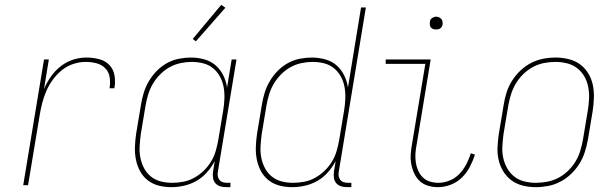

<svg xmlns="http://www.w3.org/2000/svg" viewBox="-20 -766 2540 794"><path d="M76 0 162 -520H182L162 -398Q173 -424 190 -448.5Q207 -473 230.5 -491.5Q254 -510 281.5 -519Q309 -528 337 -528Q364 -528 389.5 -521.5Q415 -515 432 -497.5Q449 -480 453.5 -454Q458 -428 453 -401H433Q437 -424 433.5 -446.5Q430 -469 415 -484Q400 -499 378.5 -504.5Q357 -510 334 -510Q309 -510 283 -501.5Q257 -493 236 -476Q215 -459 198.5 -436.5Q182 -414 171.5 -389.5Q161 -365 154.5 -339.5Q148 -314 144 -289L96 0Z M688 8Q661 8 636 1.5Q611 -5 591 -20.5Q571 -36 559 -58.5Q547 -81 542 -106.5Q537 -132 538 -159Q539 -186 543 -213L563 -333Q567 -358 574.5 -382.5Q582 -407 595.5 -430Q609 -453 628 -472.5Q647 -492 670.5 -505Q694 -518 719.5 -523Q745 -528 770 -528Q798 -528 825 -520.5Q852 -513 871.5 -496Q891 -479 903 -455Q915 -431 919 -404L938 -520H958L881 -56Q879 -47 880.5 -38Q882 -29 887.5 -22Q893 -15 901.5 -12.5Q910 -10 919 -10H933V8H916Q903 8 891 4.5Q879 1 871 -8Q863 -17 861 -30Q859 -43 861 -56L868 -100Q855 -75 836 -53.5Q817 -32 792.5 -18Q768 -4 741 2Q714 8 688 8ZM692 -10Q715 -10 738.5 -14.5Q762 -19 783.5 -31Q805 -43 823 -60.5Q841 -78 853.5 -99Q866 -120 872.5 -143Q879 -166 883 -189L903 -309Q907 -333 908 -357.5Q909 -382 905 -405Q901 -428 890 -448.5Q879 -469 861.5 -483.5Q844 -498 821 -504Q798 -510 773 -510Q750 -510 726.5 -505Q703 -500 682 -488.5Q661 -477 643 -459Q625 -441 612.5 -420Q600 -399 593 -376Q586 -353 582 -330L562 -210Q559 -186 557.5 -161.5Q556 -137 560.5 -114Q565 -91 575.5 -71Q586 -51 603.5 -36.5Q621 -22 644 -16Q667 -10 692 -10ZM790 -595 777 -605 895 -746 912 -734Z M1188 8Q1161 8 1136 1.5Q1111 -5 1091 -20.5Q1071 -36 1059 -58.5Q1047 -81 1042 -106.5Q1037 -132 1038 -159Q1039 -186 1043 -213L1063 -333Q1067 -358 1074.5 -382.5Q1082 -407 1095.5 -430Q1109 -453 1128 -472.5Q1147 -492 1170.5 -505Q1194 -518 1219.5 -523Q1245 -528 1270 -528Q1298 -528 1325 -520.5Q1352 -513 1371.5 -496Q1391 -479 1403 -455Q1415 -431 1419 -404L1473 -735H1493L1381 -56Q1379 -47 1380.5 -38Q1382 -29 1387.5 -22Q1393 -15 1401.5 -12.5Q1410 -10 1419 -10H1433V8H1416Q1403 8 1391 4.5Q1379 1 1371 -8Q1363 -17 1361 -30Q1359 -43 1361 -56L1368 -100Q1355 -75 1336 -53.5Q1317 -32 1292.5 -18Q1268 -4 1241 2Q1214 8 1188 8ZM1192 -10Q1215 -10 1238.5 -14.5Q1262 -19 1283.5 -31Q1305 -43 1323 -60.5Q1341 -78 1353.5 -99Q1366 -120 1372.5 -143Q1379 -166 1383 -189L1403 -309Q1407 -333 1408 -357.5Q1409 -382 1405 -405Q1401 -428 1390 -448.5Q1379 -469 1361.5 -483.5Q1344 -498 1321 -504Q1298 -510 1273 -510Q1250 -510 1226.5 -505Q1203 -500 1182 -488.5Q1161 -477 1143 -459Q1125 -441 1112.5 -420Q1100 -399 1093 -376Q1086 -353 1082 -330L1062 -210Q1059 -186 1057.5 -161.5Q1056 -137 1060.5 -114Q1065 -91 1075.5 -71Q1086 -51 1103.5 -36.5Q1121 -22 1144 -16Q1167 -10 1192 -10Z M1791 8Q1770 8 1750 2Q1730 -4 1716 -17Q1702 -30 1693.5 -48Q1685 -66 1681 -86.5Q1677 -107 1678.5 -128Q1680 -149 1684 -171L1739 -502H1575V-520H1761L1703 -168Q1699 -149 1698 -130.5Q1697 -112 1699.5 -94.5Q1702 -77 1709 -61Q1716 -45 1728 -33Q1740 -21 1757 -15.5Q1774 -10 1793 -10Q1816 -10 1839.5 -19.5Q1863 -29 1880 -47Q1897 -65 1908.5 -87Q1920 -109 1927 -132L1944 -127Q1936 -101 1923 -76Q1910 -51 1890 -31.5Q1870 -12 1843.5 -2Q1817 8 1791 8ZM1783 -644Q1777 -644 1771.5 -646Q1766 -648 1762 -652.5Q1758 -657 1757.5 -663.5Q1757 -670 1758 -676Q1758 -681 1760.5 -685Q1763 -689 1767 -691.5Q1771 -694 1775 -695.5Q1779 -697 1784 -697Q1790 -697 1795.5 -694.5Q1801 -692 1805 -687.5Q1809 -683 1810 -676.5Q1811 -670 1810 -664Q1809 -659 1806.5 -655Q1804 -651 1800.5 -648.5Q1797 -646 1792.5 -645Q1788 -644 1783 -644Z M2195 8Q2168 8 2142 1.5Q2116 -5 2095.5 -20Q2075 -35 2061.5 -57Q2048 -79 2042 -105Q2036 -131 2037.5 -158.5Q2039 -186 2043 -213L2063 -333Q2067 -359 2075 -384Q2083 -409 2097.5 -432Q2112 -455 2132 -474Q2152 -493 2176 -505.5Q2200 -518 2226 -523Q2252 -528 2278 -528Q2305 -528 2331.5 -521.5Q2358 -515 2378.5 -500Q2399 -485 2412.5 -463Q2426 -441 2431.5 -415Q2437 -389 2436 -361.5Q2435 -334 2431 -307L2411 -187Q2406 -161 2398 -136Q2390 -111 2375.5 -88Q2361 -65 2341 -46Q2321 -27 2297 -14.5Q2273 -2 2247 3Q2221 8 2195 8ZM2196 -10Q2219 -10 2243 -14.5Q2267 -19 2289 -30.5Q2311 -42 2329.5 -60Q2348 -78 2360.5 -99Q2373 -120 2380 -143.5Q2387 -167 2391 -190L2411 -310Q2415 -334 2416 -358.5Q2417 -383 2412.5 -406.5Q2408 -430 2396.5 -450Q2385 -470 2367 -484Q2349 -498 2325.5 -504Q2302 -510 2277 -510Q2254 -510 2230.5 -505.5Q2207 -501 2185 -489.5Q2163 -478 2144.5 -460Q2126 -442 2113.5 -421Q2101 -400 2093.5 -376.5Q2086 -353 2082 -330L2062 -210Q2059 -186 2057.5 -161.5Q2056 -137 2061 -113.5Q2066 -90 2077.5 -70Q2089 -50 2106.5 -36Q2124 -22 2147.5 -16Q2171 -10 2196 -10Z"/></svg>

Font: Iosevka Term Curly Thin
Style: Italic
Weight: 100
Italic angle: -9°
Designer: Belleve Invis
Foundry: Belleve Invis
Version: Version 32.3.0